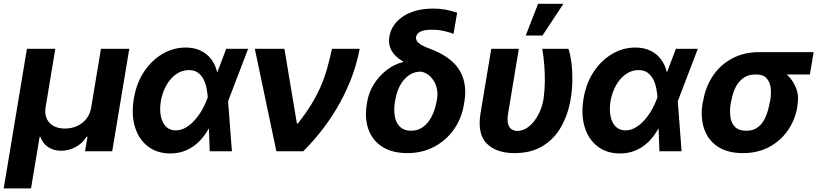

<svg xmlns="http://www.w3.org/2000/svg" viewBox="-54 -806 4358 1023"><path d="M-34.2 197.8 89.4 -545.9H240.7L188.5 -231.9Q183.6 -199.2 194.8 -174.1Q206.1 -148.9 231 -135Q255.9 -121.1 292 -121.1Q328.1 -121.1 357.9 -135Q387.7 -148.9 407 -174.1Q426.3 -199.2 431.6 -231.9L483.9 -545.9H634.8L543.9 0H398.9L412.6 -77.6H407.7Q385.3 -42.5 349.4 -22.7Q313.5 -2.9 271.5 -2.9Q231.4 -2.9 201.9 -22.7Q172.4 -42.5 161.1 -77.6H157.2L111.3 197.8Z M852.1 11.7Q781.7 11.2 733.4 -26.4Q685.1 -64 665 -129.9Q645 -195.8 659.2 -280.8Q672.4 -361.8 712.9 -423.1Q753.4 -484.4 811.5 -518.6Q869.6 -552.7 934.6 -552.7Q981 -552.7 1015.4 -536.1Q1049.8 -519.5 1072 -489.7Q1094.2 -460 1103 -420.9L1149.4 -424.3L1161.1 -269.5L1181.6 0H1063.5L1053.2 -283.2Q1051.8 -308.6 1046.9 -334.5Q1042 -360.4 1030.8 -382.6Q1019.5 -404.8 1000.7 -418.7Q981.9 -432.6 952.6 -432.6Q915 -432.6 884.3 -410.6Q853.5 -388.7 832.3 -351.3Q811 -314 802.7 -265.6Q795.9 -220.7 803.2 -186Q810.5 -151.4 830.3 -131.6Q850.1 -111.8 880.9 -111.3Q911.1 -111.3 937.5 -127.2Q963.9 -143.1 985.6 -168.2Q1007.3 -193.4 1023.4 -221.9Q1039.6 -250.5 1048.8 -276.4L1151.4 -545.9H1268.1L1163.1 -271.5L1100.6 -124L1057.1 -119.6Q1036.1 -81.1 1006.3 -51.5Q976.6 -22 938.2 -5.1Q899.9 11.7 852.1 11.7Z M1418.5 0 1303.7 -545.9H1461.4L1527.8 -148.4H1533.7Q1574.7 -201.2 1603.5 -247.8Q1632.3 -294.4 1652.6 -340.3Q1672.9 -386.2 1687.5 -436.3Q1702.1 -486.3 1714.8 -545.9H1862.3Q1835.4 -401.4 1758.5 -260.7Q1681.6 -120.1 1562 0Z M2020.5 -610.4Q2032.2 -678.7 2095.2 -719.5Q2158.2 -760.3 2254.4 -760.3Q2288.6 -760.3 2318.6 -754.9Q2348.6 -749.5 2381.8 -738.3L2362.3 -625.5Q2342.8 -633.8 2311.8 -640.9Q2280.8 -647.9 2247.1 -647.5Q2207 -647.9 2186.5 -637.7Q2166 -627.4 2162.6 -608.4Q2161.1 -599.1 2166.3 -589.4Q2171.4 -579.6 2186.3 -569.6Q2201.2 -559.6 2228.5 -549.3Q2343.8 -508.3 2390.1 -438.2Q2436.5 -368.2 2420.9 -267.1L2418.9 -255.9Q2407.2 -177.7 2365.5 -117.9Q2323.7 -58.1 2259.8 -24.2Q2195.8 9.8 2117.2 9.8Q2037.1 9.8 1984.6 -22.9Q1932.1 -55.7 1910.2 -113.8Q1888.2 -171.9 1899.9 -248L1901.4 -258.8Q1909.7 -312 1937.7 -356.9Q1965.8 -401.9 2006.8 -433.1Q2047.9 -464.4 2093.8 -475.6V-478.5Q2051.3 -502.9 2032.5 -535.9Q2013.7 -568.8 2020.5 -610.4ZM2052.2 -273.9 2050.8 -266.1Q2043 -220.7 2049.8 -185.1Q2056.6 -149.4 2078.4 -129.4Q2100.1 -109.4 2136.2 -109.4Q2172.4 -109.4 2199.7 -129.2Q2227.1 -148.9 2245.4 -184.1Q2263.7 -219.2 2272 -264.6L2273.9 -273.9Q2280.8 -309.1 2271.7 -341.1Q2262.7 -373 2241.5 -395.8Q2220.2 -418.5 2189 -424.3Q2152.8 -424.8 2124.5 -404.8Q2096.2 -384.8 2077.6 -350.8Q2059.1 -316.9 2052.2 -273.9Z M2563.5 -545.9H2710.4L2653.3 -201.7Q2647.5 -166.5 2653.1 -146Q2658.7 -125.5 2671.9 -117.2Q2685.1 -108.9 2701.7 -108.4Q2736.8 -108.9 2765.9 -133.3Q2794.9 -157.7 2814.9 -196.3Q2835 -234.9 2841.8 -277.3Q2848.1 -320.8 2848.9 -367.2Q2849.6 -413.6 2845.9 -459.5Q2842.3 -505.4 2835 -545.9H2974.6Q2984.9 -516.1 2990.5 -472.9Q2996.1 -429.7 2995.6 -379.4Q2995.1 -329.1 2986.3 -277.3Q2973.1 -196.8 2936.5 -131.6Q2899.9 -66.4 2838.1 -28.3Q2776.4 9.8 2687.5 9.8Q2589.8 9.8 2539.1 -41.5Q2488.3 -92.8 2506.3 -203.1ZM2747.1 -616.7 2813 -785.6H2947.8L2836.4 -616.7Z M3248 11.7Q3177.7 11.2 3129.4 -26.4Q3081.1 -64 3061 -129.9Q3041 -195.8 3055.2 -280.8Q3068.4 -361.8 3108.9 -423.1Q3149.4 -484.4 3207.5 -518.6Q3265.6 -552.7 3330.6 -552.7Q3377 -552.7 3411.4 -536.1Q3445.8 -519.5 3468 -489.7Q3490.2 -460 3499 -420.9L3545.4 -424.3L3557.1 -269.5L3577.6 0H3459.5L3449.2 -283.2Q3447.8 -308.6 3442.9 -334.5Q3438 -360.4 3426.8 -382.6Q3415.5 -404.8 3396.7 -418.7Q3377.9 -432.6 3348.6 -432.6Q3311 -432.6 3280.3 -410.6Q3249.5 -388.7 3228.3 -351.3Q3207 -314 3198.7 -265.6Q3191.9 -220.7 3199.2 -186Q3206.5 -151.4 3226.3 -131.6Q3246.1 -111.8 3276.9 -111.3Q3307.1 -111.3 3333.5 -127.2Q3359.9 -143.1 3381.6 -168.2Q3403.3 -193.4 3419.4 -221.9Q3435.5 -250.5 3444.8 -276.4L3547.4 -545.9H3664.1L3559.1 -271.5L3496.6 -124L3453.1 -119.6Q3432.1 -81.1 3402.3 -51.5Q3372.6 -22 3334.2 -5.1Q3295.9 11.7 3248 11.7Z M3689.9 -258.8 3692.9 -269.5Q3705.1 -343.3 3744.4 -401.9Q3783.7 -460.4 3846.7 -494.4Q3909.7 -528.3 3992.2 -528.3Q4002.4 -522 4010.3 -505.9Q4018.1 -489.7 4032.5 -472.9Q4046.9 -456.1 4075.7 -446.3Q4112.3 -434.1 4142.6 -404.8Q4172.9 -375.5 4188.2 -335.2Q4203.6 -294.9 4195.3 -249L4194.3 -238.3Q4183.1 -168.5 4144.5 -112.3Q4106 -56.2 4044.9 -23.2Q3983.9 9.8 3904.3 9.8Q3821.3 9.8 3769.3 -25.4Q3717.3 -60.5 3697.3 -121.3Q3677.2 -182.1 3689.9 -258.8ZM3842.8 -269.5 3839.8 -258.8Q3833 -217.3 3837.6 -183.3Q3842.3 -149.4 3862.8 -129.4Q3883.3 -109.4 3923.8 -109.4Q3960.9 -109.4 3985.8 -129.4Q4010.7 -149.4 4025.4 -183.3Q4040 -217.3 4046.9 -258.8L4049.8 -269.5Q4056.2 -307.6 4052 -339.4Q4047.9 -371.1 4029.1 -390.4Q4010.3 -409.7 3973.1 -409.2Q3933.6 -409.7 3906.7 -390.4Q3879.9 -371.1 3864.5 -339.4Q3849.1 -307.6 3842.8 -269.5ZM4281.2 -528.3 4261.2 -409.2H3973.1L3992.2 -528.3Z"/></svg>

Font: Inter Tight
Style: Bold Italic
Weight: 700
Italic angle: -9.39999°
Designer: Rasmus Andersson
Foundry: rsms
Version: Version 3.004